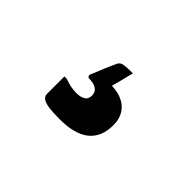

<svg xmlns="http://www.w3.org/2000/svg" viewBox="-49 -252 697 697"><g transform="rotate(45 300.0 97.0)"><path d="M336 -56Q333 -46 330.5 -35Q328 -24 325.5 -14Q323 -4 320.5 5Q318 14 316 21L314 30Q362 31 390.5 56.5Q419 82 419 127Q419 188 381 219Q343 250 266 250Q228 250 206.5 246.5Q185 243 176.5 235.5Q168 228 168 218Q168 201 168 185Q168 169 168 154.5Q168 140 168 128H180Q194 133 209 136.5Q224 140 243 140Q261 140 274.5 132.5Q288 125 288 106Q288 88 274.5 79Q261 70 238 70Q233 70 230 66Q227 62 230 55Q236 41 241 28.5Q246 16 251 4Q256 -8 261 -19Q266 -30 271 -41Q274 -46 279 -49.5Q284 -53 297 -54.5Q310 -56 336 -56Z"/></g></svg>

Font: Recursive Monospace ExtraBold
Style: Regular
Weight: 800
Version: Version 1.047